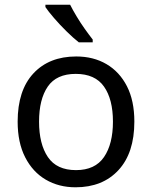

<svg xmlns="http://www.w3.org/2000/svg" viewBox="-20 -786 645 816"><path d="M551 -269Q551 -136 483.5 -63Q416 10 301 10Q230 10 174.5 -22.5Q119 -55 87 -117.5Q55 -180 55 -269Q55 -402 122 -474Q189 -546 304 -546Q377 -546 432.5 -513.5Q488 -481 519.5 -419.5Q551 -358 551 -269ZM146 -269Q146 -174 183.5 -118.5Q221 -63 303 -63Q384 -63 422 -118.5Q460 -174 460 -269Q460 -364 422 -418Q384 -472 302 -472Q220 -472 183 -418Q146 -364 146 -269ZM278 -766Q289 -744 305.5 -716.5Q322 -689 340.5 -663Q359 -637 374 -618V-606H315Q292 -624 263 -652.5Q234 -681 209.5 -709.5Q185 -738 173 -756V-766Z"/></svg>

Font: Noto Sans Batak
Style: Regular
Weight: 400
Designer: Monotype Design Team
Foundry: Monotype Imaging Inc.
Version: Version 2.002; ttfautohint (v1.8.4.7-5d5b)